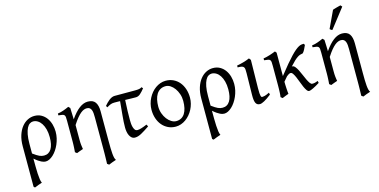

<svg xmlns="http://www.w3.org/2000/svg" viewBox="-90 -1241 3899 1975"><g transform="rotate(-15 1859.5 -253.5)"><path d="M141.6 -101.6Q163.1 -85.9 179 -75.7Q194.8 -65.4 208 -59.6Q221.2 -53.7 232.7 -51.3Q244.1 -48.8 256.8 -48.8Q307.6 -48.8 334.5 -92.3Q361.3 -135.7 361.3 -217.3Q361.3 -264.2 351.3 -301.3Q341.3 -338.4 324.2 -364.3Q307.1 -390.1 284.4 -403.8Q261.7 -417.5 236.3 -417.5Q218.3 -417.5 201.2 -406.5Q184.1 -395.5 170.9 -370.4Q157.7 -345.2 149.7 -304.2Q141.6 -263.2 141.6 -203.1ZM434.6 -255.4Q434.6 -220.2 427 -186.8Q419.4 -153.3 406.2 -123.3Q393.1 -93.3 375.7 -67.9Q358.4 -42.5 338.6 -24.2Q318.8 -5.9 298.1 4.4Q277.3 14.6 257.8 14.6Q249 14.6 238 12.2Q227.1 9.8 212.9 2.9Q198.7 -3.9 181.2 -15.9Q163.6 -27.8 141.6 -47.4V-34.7Q141.6 2.4 142.1 41Q142.6 79.6 144.3 113.8Q146 147.9 150.1 174.6Q154.3 201.2 161.6 214.4Q139.2 221.7 120.8 228.5Q102.5 235.4 82 244.1Q76.7 241.7 74.5 239.3Q72.3 236.8 68.4 232.4V-197.8Q68.4 -263.7 84.7 -314.2Q101.1 -364.7 128.4 -399.2Q155.8 -433.6 190.9 -451.2Q226.1 -468.8 263.7 -468.8Q305.7 -468.8 337.6 -450.7Q369.6 -432.6 391.1 -402.8Q412.6 -373 423.6 -334.5Q434.6 -295.9 434.6 -255.4Z M832.5 -468.8Q887.7 -468.8 911.6 -435.1Q935.5 -401.4 935.5 -336.9V-23.9Q935.5 21 936.3 55.7Q937 90.3 939.5 116Q941.9 141.6 946.3 158.7Q950.7 175.8 958.5 185.1Q937.5 191.9 916.5 199.5Q895.5 207 878.4 214.8L859.4 200.7Q859.9 190.9 860.4 173.1Q860.8 155.3 861.3 134.8Q861.8 114.3 862.1 94Q862.3 73.7 862.3 59.6V-293Q862.3 -316.9 860.6 -337.4Q858.9 -357.9 852.8 -373Q846.7 -388.2 835.4 -396.7Q824.2 -405.3 805.2 -405.3Q791 -405.3 775.1 -399.7Q759.3 -394 740.5 -378.9Q721.7 -363.8 699.2 -336.9Q676.8 -310.1 649.9 -268.1V-115.2Q649.9 -98.1 650.4 -84.5Q650.9 -70.8 652.3 -58.6Q653.8 -46.4 655.5 -34.7Q657.2 -22.9 659.2 -10.7Q642.6 -4.4 625.2 1.2Q607.9 6.8 590.3 14.6L571.3 0Q572.3 -9.8 573.2 -23.7Q574.2 -37.6 575 -52.5Q575.7 -67.4 576.2 -81.8Q576.7 -96.2 576.7 -107.4V-332.5Q576.7 -357.9 575.2 -372.3Q573.7 -386.7 566.9 -394.3Q560.1 -401.9 545.7 -404.8Q531.2 -407.7 504.9 -410.2V-429.7Q522.5 -432.1 537.4 -436Q552.2 -439.9 566.4 -444.8Q580.6 -449.7 595 -455.6Q609.4 -461.4 625.5 -468.8L642.6 -451.7Q644 -417.5 645 -390.6L647 -330.1Q694.8 -399.4 740.7 -434.1Q786.6 -468.8 832.5 -468.8Z M1367.2 -62Q1339.4 -43.5 1317.1 -29.1Q1294.9 -14.6 1276.1 -4.9Q1257.3 4.9 1241 9.8Q1224.6 14.6 1209 14.6Q1188.5 14.6 1174.3 3.2Q1160.2 -8.3 1151.4 -26.4Q1142.6 -44.4 1138.7 -66.9Q1134.8 -89.4 1134.8 -111.3Q1134.8 -168 1141.8 -238Q1148.9 -308.1 1155.8 -387.2Q1143.1 -387.7 1132.1 -387.9Q1121.1 -388.2 1112.3 -388.2H1092.3Q1072.3 -388.2 1054.9 -381.6Q1037.6 -375 1013.2 -359.9L1002.9 -377Q1014.6 -391.1 1027.8 -404.8Q1041 -418.5 1055.2 -429.4Q1069.3 -440.4 1084.5 -447.3Q1099.6 -454.1 1115.2 -454.1H1334Q1358.4 -454.1 1376.2 -456.8Q1394 -459.5 1405.3 -468.8L1418.5 -454.1Q1393.6 -422.4 1371.3 -402.8Q1349.1 -383.3 1323.7 -383.3Q1302.7 -383.3 1272.2 -384Q1241.7 -384.8 1209.5 -385.7Q1205.6 -321.3 1204.3 -269Q1203.1 -216.8 1203.1 -175.3Q1203.1 -159.7 1204.3 -138.7Q1205.6 -117.7 1210.7 -98.9Q1215.8 -80.1 1225.3 -66.9Q1234.9 -53.7 1252 -53.7Q1261.2 -53.7 1271.2 -55.4Q1281.2 -57.1 1293.5 -60.8Q1305.7 -64.5 1320.8 -70.1Q1335.9 -75.7 1355.5 -84Z M1784.2 -222.2Q1784.2 -260.7 1772.2 -295.7Q1760.3 -330.6 1741 -357.2Q1721.7 -383.8 1697.3 -399.4Q1672.9 -415 1647.9 -415Q1614.3 -415 1590.1 -400.9Q1565.9 -386.7 1550.5 -362.1Q1535.2 -337.4 1527.8 -303.7Q1520.5 -270 1520.5 -231Q1520.5 -192.4 1533 -157.5Q1545.4 -122.6 1565.7 -96.2Q1585.9 -69.8 1611.1 -54.4Q1636.2 -39.1 1661.6 -39.1Q1692.4 -39.1 1715.6 -52Q1738.8 -64.9 1753.9 -88.9Q1769 -112.8 1776.6 -146.5Q1784.2 -180.2 1784.2 -222.2ZM1859.9 -236.8Q1859.9 -204.1 1851.8 -172.9Q1843.8 -141.6 1829.3 -113.8Q1814.9 -85.9 1794.7 -62.3Q1774.4 -38.6 1750.5 -21.5Q1726.6 -4.4 1699.2 5.1Q1671.9 14.6 1643.1 14.6Q1599.1 14.6 1562.5 -2.9Q1525.9 -20.5 1499.8 -51.3Q1473.6 -82 1459.2 -124.5Q1444.8 -167 1444.8 -216.8Q1444.8 -249 1452.6 -280.3Q1460.4 -311.5 1474.9 -339.6Q1489.3 -367.7 1509 -391.4Q1528.8 -415 1553 -432.1Q1577.1 -449.2 1604.7 -459Q1632.3 -468.8 1662.1 -468.8Q1706.5 -468.8 1743.2 -451.2Q1779.8 -433.6 1805.7 -402.6Q1831.5 -371.6 1845.7 -329.1Q1859.9 -286.6 1859.9 -236.8Z M2043 -101.6Q2064.5 -85.9 2080.3 -75.7Q2096.2 -65.4 2109.4 -59.6Q2122.6 -53.7 2134 -51.3Q2145.5 -48.8 2158.2 -48.8Q2209 -48.8 2235.8 -92.3Q2262.7 -135.7 2262.7 -217.3Q2262.7 -264.2 2252.7 -301.3Q2242.7 -338.4 2225.6 -364.3Q2208.5 -390.1 2185.8 -403.8Q2163.1 -417.5 2137.7 -417.5Q2119.6 -417.5 2102.5 -406.5Q2085.4 -395.5 2072.3 -370.4Q2059.1 -345.2 2051 -304.2Q2043 -263.2 2043 -203.1ZM2335.9 -255.4Q2335.9 -220.2 2328.4 -186.8Q2320.8 -153.3 2307.6 -123.3Q2294.4 -93.3 2277.1 -67.9Q2259.8 -42.5 2240 -24.2Q2220.2 -5.9 2199.5 4.4Q2178.7 14.6 2159.2 14.6Q2150.4 14.6 2139.4 12.2Q2128.4 9.8 2114.3 2.9Q2100.1 -3.9 2082.5 -15.9Q2064.9 -27.8 2043 -47.4V-34.7Q2043 2.4 2043.5 41Q2043.9 79.6 2045.7 113.8Q2047.4 147.9 2051.5 174.6Q2055.7 201.2 2063 214.4Q2040.5 221.7 2022.2 228.5Q2003.9 235.4 1983.4 244.1Q1978 241.7 1975.8 239.3Q1973.6 236.8 1969.7 232.4V-197.8Q1969.7 -263.7 1986.1 -314.2Q2002.4 -364.7 2029.8 -399.2Q2057.1 -433.6 2092.3 -451.2Q2127.4 -468.8 2165 -468.8Q2207 -468.8 2239 -450.7Q2271 -432.6 2292.5 -402.8Q2314 -373 2325 -334.5Q2335.9 -295.9 2335.9 -255.4Z M2662.1 -53.2Q2617.2 -18.1 2586.4 -1.7Q2555.7 14.6 2539.6 14.6Q2522.5 14.6 2511.5 7.8Q2500.5 1 2494.1 -12.9Q2487.8 -26.9 2485.4 -48.3Q2482.9 -69.8 2483.4 -99.1L2487.3 -326.7Q2487.8 -352.1 2486.3 -368.2Q2484.9 -384.3 2477.8 -393.6Q2470.7 -402.8 2455.6 -406.2Q2440.4 -409.7 2413.6 -409.7V-429.2Q2445.3 -434.6 2481.4 -444.6Q2517.6 -454.6 2549.8 -468.8L2565.4 -449.2L2560.5 -147.9Q2560.1 -114.3 2561.5 -94.7Q2563 -75.2 2565.9 -65.2Q2568.8 -55.2 2573 -52.7Q2577.1 -50.3 2582.5 -50.3Q2589.8 -50.3 2608.2 -54.9Q2626.5 -59.6 2657.2 -75.2Z M3177.7 -40Q3157.7 -27.3 3139.9 -17.3Q3122.1 -7.3 3106.9 0Q3091.8 7.3 3080.6 11.2Q3069.3 15.1 3063 15.1Q3049.8 15.1 3037.8 -1.7Q3025.9 -18.6 3014.6 -43.9Q3003.4 -69.3 2992.7 -98.9Q2981.9 -128.4 2970.9 -153.8Q2960 -179.2 2948.5 -196Q2937 -212.9 2924.3 -212.9Q2915.5 -212.9 2904.3 -206.8Q2893.1 -200.7 2881.3 -190.4L2840.3 -142.1Q2840.3 -127.9 2841.1 -109.6Q2841.8 -91.3 2842.8 -72.8Q2843.8 -54.2 2845.2 -38.1Q2846.7 -22 2848.1 -12.2Q2841.8 -9.8 2833 -6.3Q2824.2 -2.9 2814.7 0.7Q2805.2 4.4 2795.9 8.3Q2786.6 12.2 2779.3 15.1L2760.7 0Q2762.2 -7.8 2763.4 -20.8Q2764.6 -33.7 2765.4 -49.8Q2766.1 -65.9 2766.6 -84.7Q2767.1 -103.5 2767.1 -123V-328.6Q2767.1 -355.5 2765.9 -370.6Q2764.6 -385.7 2758.1 -393.6Q2751.5 -401.4 2736.8 -404.5Q2722.2 -407.7 2695.3 -410.2V-429.7Q2713.4 -432.6 2731.7 -437Q2750 -441.4 2767.1 -447Q2784.2 -452.6 2799.3 -458.3Q2814.5 -463.9 2826.7 -468.8L2840.3 -452.1V-203.1Q2889.2 -265.6 2926.5 -309.6Q2963.9 -353.5 2991.9 -383.1Q3020 -412.6 3040.8 -429.7Q3061.5 -446.8 3077.6 -455.6Q3093.8 -464.4 3106.7 -466.6Q3119.6 -468.8 3132.3 -468.8Q3135.7 -464.4 3137.7 -460.9L3141.1 -455.6Q3141.6 -454.6 3142.1 -454.1Q3132.3 -430.2 3120.8 -408.9Q3109.4 -387.7 3098.1 -376Q3082 -373.5 3068.4 -369.1Q3054.7 -364.7 3038.8 -354Q3022.9 -343.3 3002.9 -324.5Q2982.9 -305.7 2954.6 -274.4H2959Q2974.6 -274.4 2988.5 -257.6Q3002.4 -240.7 3015.1 -215.8Q3027.8 -190.9 3040 -161.4Q3052.2 -131.8 3064.2 -106.9Q3076.2 -82 3088.1 -65.2Q3100.1 -48.3 3112.8 -48.3Q3121.1 -48.3 3127.9 -49.1Q3134.8 -49.8 3141.6 -51.5Q3148.4 -53.2 3155.8 -55.9Q3163.1 -58.6 3172.9 -62Z M3539.6 -468.8Q3594.7 -468.8 3618.7 -435.1Q3642.6 -401.4 3642.6 -336.9V-23.9Q3642.6 21 3643.3 55.7Q3644 90.3 3646.5 116Q3648.9 141.6 3653.3 158.7Q3657.7 175.8 3665.5 185.1Q3644.5 191.9 3623.5 199.5Q3602.5 207 3585.4 214.8L3566.4 200.7Q3566.9 190.9 3567.4 173.1Q3567.9 155.3 3568.4 134.8Q3568.8 114.3 3569.1 94Q3569.3 73.7 3569.3 59.6V-293Q3569.3 -316.9 3567.6 -337.4Q3565.9 -357.9 3559.8 -373Q3553.7 -388.2 3542.5 -396.7Q3531.2 -405.3 3512.2 -405.3Q3498 -405.3 3482.2 -399.7Q3466.3 -394 3447.5 -378.9Q3428.7 -363.8 3406.2 -336.9Q3383.8 -310.1 3356.9 -268.1V-115.2Q3356.9 -98.1 3357.4 -84.5Q3357.9 -70.8 3359.4 -58.6Q3360.8 -46.4 3362.5 -34.7Q3364.3 -22.9 3366.2 -10.7Q3349.6 -4.4 3332.3 1.2Q3314.9 6.8 3297.4 14.6L3278.3 0Q3279.3 -9.8 3280.3 -23.7Q3281.2 -37.6 3282 -52.5Q3282.7 -67.4 3283.2 -81.8Q3283.7 -96.2 3283.7 -107.4V-332.5Q3283.7 -357.9 3282.2 -372.3Q3280.8 -386.7 3273.9 -394.3Q3267.1 -401.9 3252.7 -404.8Q3238.3 -407.7 3211.9 -410.2V-429.7Q3229.5 -432.1 3244.4 -436Q3259.3 -439.9 3273.4 -444.8Q3287.6 -449.7 3302 -455.6Q3316.4 -461.4 3332.5 -468.8L3349.6 -451.7Q3351.1 -417.5 3352.1 -390.6L3354 -330.1Q3401.9 -399.4 3447.8 -434.1Q3493.7 -468.8 3539.6 -468.8ZM3455.1 -529.3Q3451.2 -530.3 3448.2 -531.5Q3445.3 -532.7 3442.4 -534.7Q3439.5 -536.6 3436.5 -539.1Q3433.6 -541.5 3429.2 -545.4L3515.1 -728.5Q3522.9 -731.4 3533.7 -734.6Q3544.4 -737.8 3556.2 -741.2Q3567.9 -744.6 3579.3 -747.3Q3590.8 -750 3600.1 -752.4L3615.2 -735.4Z"/></g></svg>

Font: Noto Serif Devanagari
Style: Regular
Weight: 400
Designer: Monotype Design Team
Foundry: Monotype Imaging Inc.
Version: Version 1.01